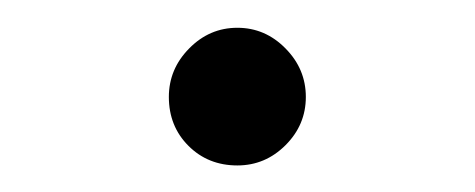

<svg xmlns="http://www.w3.org/2000/svg" viewBox="-20 -122 349 141"><path d="M104 -50.8Q104 -71.3 118.9 -86.4Q133.8 -101.6 154.3 -101.6Q174.8 -101.6 189.7 -86.4Q204.6 -71.3 204.6 -50.8Q204.6 -30.3 189.7 -15.4Q174.8 -0.5 154.3 -0.5Q132.8 -0.5 118.4 -14.9Q104 -29.3 104 -50.8Z"/></svg>

Font: Shabnam Thin FD-WOL
Style: Thin-FD-WOL
Weight: 100
Foundry: DejaVu fonts team - Redesigned by Saber Rastikerdar - Based on Vazir font
Version: Version 5.0.1